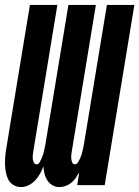

<svg xmlns="http://www.w3.org/2000/svg" viewBox="-20 -755 568 783"><path d="M66 8Q49 8 35 -0.5Q21 -9 14 -22.5Q7 -36 4 -52Q1 -68 0.5 -85Q0 -102 1.5 -118.5Q3 -135 6 -152L102 -735H214L115 -133Q114 -126 113.5 -119Q113 -112 114 -105Q115 -98 118.5 -91.5Q122 -85 129 -85Q137 -85 141.5 -93Q146 -101 149.5 -108.5Q153 -116 155.5 -124Q158 -132 159.5 -139.5Q161 -147 163 -155Q165 -163 166 -171L259 -735H371L272 -133Q271 -126 270.5 -119Q270 -112 271 -105Q272 -98 275 -91.5Q278 -85 286 -85Q293 -85 298 -93Q303 -101 306.5 -108.5Q310 -116 312.5 -124Q315 -132 316.5 -139.5Q318 -147 320 -155Q322 -163 323 -171L416 -735H528L407 0H295L303 -52Q296 -40 288.5 -29Q281 -18 270.5 -9.5Q260 -1 247.5 3.5Q235 8 222 8Q207 8 194 0.5Q181 -7 173 -19.5Q165 -32 161.5 -46.5Q158 -61 157 -77Q152 -62 143.5 -47Q135 -32 123.5 -19.5Q112 -7 96.5 0.5Q81 8 66 8Z"/></svg>

Font: Iosevka SS18 Heavy
Style: Italic
Weight: 900
Italic angle: -9°
Monospace: yes
Designer: Belleve Invis
Foundry: Belleve Invis
Version: Version 25.1.1; ttfautohint (v1.8.4)